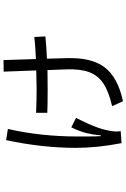

<svg xmlns="http://www.w3.org/2000/svg" viewBox="167 -837 722 1096"><g transform="rotate(-90 528.0 -289.0)"><path d="M744 -271Q749 -128 691.5 -52.5Q634 23 498 52L470 -10Q553 -29 599 -59.5Q645 -90 664 -140.5Q683 -191 680 -272L676 -379Q639 -378 564 -378Q474 -378 432 -380V-444Q495 -441 570 -441Q606 -441 674 -443L667 -629L733 -630L739 -445Q812 -448 865 -454L868 -391Q810 -385 741 -382ZM303 -74Q307 -118 316 -155.5Q325 -193 349 -243L403 -216Q365 -141 348.5 -94.5Q332 -48 327 -7Q325 5 325 12Q325 21 327 39L259 44Q232 -94 232 -218Q232 -408 276 -615L340 -605Q318 -510 307.5 -409.5Q297 -309 297 -217V-154Q297 -97 299 -74Z"/></g></svg>

Font: PlemolJP
Style: Regular
Weight: 400
Monospace: yes
Version: v2.0.4; ttfautohint (v1.8.4.7-5d5b-dirty) -l 6 -r 45 -G 200 